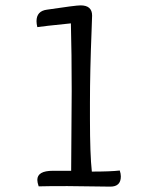

<svg xmlns="http://www.w3.org/2000/svg" viewBox="-20 -693 575 715"><path d="M245 -57 247 -354Q247 -495 244 -606Q136 -595 119 -592Q116 -604 116 -614Q116 -652 155 -657Q262 -673 280 -673Q323 -673 323 -635Q323 -627 321 -577Q315 -427 315 -311V-249Q315 -118 322 -54Q391 -54 426 -58Q430 -46 430 -36Q430 2 391 2L231 0Q155 0 124 1Q119 -14 119 -23Q119 -57 177 -57Z"/></svg>

Font: Overlock Mod
Style: Regular
Weight: 400
Designer: Dario Muhafara
Foundry: Dario Manuel Muhafara
Version: Version 1.001